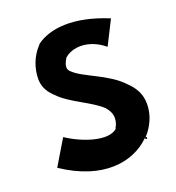

<svg xmlns="http://www.w3.org/2000/svg" viewBox="-148 -942 983 1073"><g transform="rotate(-20 343.0 -405.0)"><path d="M135 -237 45 -87C270 64 457 25 557 -71L564 -77V-68H574V-78H567C613 -127 639 -189 639 -251C639 -309 615 -350 580 -385L573 -392C492 -479 353 -515 300 -568H299C292 -575 285 -584 285 -595C285 -614 292 -628 302 -644V-647L304 -648C349 -690 448 -703 541 -626L613 -769C411 -852 269 -830 191 -773L184 -765C139 -717 115 -652 115 -588C115 -547 132 -513 161 -484L169 -476C234 -407 353 -366 414 -307L416 -305V-304C431 -287 443 -265 443 -240C443 -217 436 -198 427 -184V-181L426 -179C367 -128 224 -177 135 -237ZM565 -78H566Z"/></g></svg>

Font: Hussar Woodtype
Style: SeBd
Weight: 900
Foundry: Cannot Into Space Fonts
Version: Version 1.07